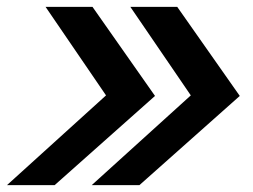

<svg xmlns="http://www.w3.org/2000/svg" viewBox="-40 -541 739 561"><path d="M227.9 0 517.5 -262.3 340.8 -521H477.8L660.6 -260.7L367.3 0ZM-19.7 0 269.8 -262.3 93.1 -521H230.2L412.9 -260.7L119.6 0Z"/></svg>

Font: Red Hat Display VF
Style: Italic
Weight: 300
Italic angle: -12°
Designer: Pentagram, MCKL
Foundry: Pentagram, MCKL
Version: Version 1.023